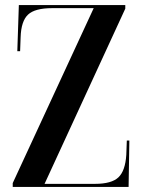

<svg xmlns="http://www.w3.org/2000/svg" viewBox="-20 -734 564 754"><path d="M30 0V-15L348 -702H185Q117 -702 90 -676.5Q63 -651 61 -588L59 -533H48L54 -714H472V-700L155 -12H353Q418 -12 445 -37.5Q472 -63 476 -126L478 -182H488L485 0Z"/></svg>

Font: Noto Serif Display ExtraCondensed SemiBold
Style: Regular
Weight: 600
Width: 2
Designer: Monotype Design Team
Foundry: Monotype Imaging Inc.
Version: Version 2.009